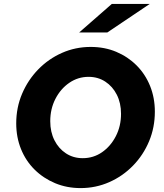

<svg xmlns="http://www.w3.org/2000/svg" viewBox="-20 -951 837 982"><path d="M392 11Q322 11 262 -14Q202 -39 157 -83.5Q112 -128 87.5 -188.5Q63 -249 63 -320Q63 -401 93 -471.5Q123 -542 175.5 -596Q228 -650 297 -680.5Q366 -711 444 -711Q515 -711 574.5 -686Q634 -661 678.5 -616.5Q723 -572 747.5 -511.5Q772 -451 772 -380Q772 -299 742.5 -228.5Q713 -158 660.5 -104Q608 -50 539 -19.5Q470 11 392 11ZM403 -142Q458 -142 502 -172.5Q546 -203 572.5 -254.5Q599 -306 599 -369Q599 -424 577.5 -466.5Q556 -509 518.5 -533.5Q481 -558 433 -558Q379 -558 334.5 -527.5Q290 -497 263.5 -445.5Q237 -394 237 -331Q237 -276 258.5 -233.5Q280 -191 317.5 -166.5Q355 -142 403 -142ZM385 -785 552 -931H746L529 -785Z"/></svg>

Font: Red Hat Text
Style: Bold Italic
Weight: 700
Italic angle: -12°
Designer: Pentagram, MCKL
Foundry: Pentagram, MCKL
Version: Version 1.023; ttfautohint (v1.8.3)